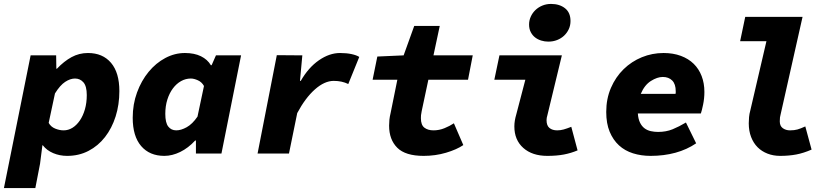

<svg xmlns="http://www.w3.org/2000/svg" viewBox="-48 -782 4268 978"><path d="M-28 176 108 -500H238L239 -432H242Q278 -470 316.5 -491Q355 -512 400 -512Q475 -512 517.5 -462Q560 -412 560 -318Q560 -249 541 -189Q522 -129 487 -84Q452 -39 403 -13.5Q354 12 294 12Q256 12 223 -2Q190 -16 170 -42H168L156 52L132 176ZM276 -118Q300 -118 321 -131Q342 -144 358.5 -168Q375 -192 384.5 -225Q394 -258 394 -298Q394 -343 377 -362.5Q360 -382 334 -382Q310 -382 284 -365Q258 -348 232 -306L200 -156Q211 -136 233 -127Q255 -118 276 -118Z M789 12Q714 12 671 -38Q628 -88 628 -182Q628 -251 650 -311Q672 -371 709 -416Q746 -461 794 -486.5Q842 -512 894 -512Q942 -512 975.5 -495.5Q1009 -479 1026 -450H1030L1052 -500H1180L1080 0H950V-66H946Q911 -28 870 -8Q829 12 789 12ZM850 -118Q874 -118 903 -134Q932 -150 958 -188L991 -344Q980 -364 960 -373Q940 -382 924 -382Q898 -382 874.5 -369Q851 -356 833 -332Q815 -308 804.5 -275Q794 -242 794 -202Q794 -157 809 -137.5Q824 -118 850 -118Z M1264 0 1362 -501 1492 -500 1480 -370H1484Q1523 -438 1576.5 -475Q1630 -512 1684 -512Q1717 -512 1742.5 -506.5Q1768 -501 1782 -492L1726 -354Q1694 -370 1652 -370Q1605 -370 1556 -326.5Q1507 -283 1466 -206L1424 0Z M2110 12Q2017 12 1975.5 -29.5Q1934 -71 1934 -142Q1934 -157 1935.5 -172Q1937 -187 1942 -208L1976 -376H1850L1874 -494L2008 -500L2062 -650H2192L2160 -500H2360L2336 -376H2134L2100 -216Q2097 -202 2096.5 -195Q2096 -188 2096 -180Q2096 -145 2114 -131.5Q2132 -118 2160 -118Q2189 -118 2216 -129Q2243 -140 2264 -154L2312 -43Q2278 -20 2224 -4Q2170 12 2110 12Z M2740 12Q2663 12 2617.5 -28.5Q2572 -69 2572 -138Q2572 -153 2574.5 -168Q2577 -183 2582 -200L2628 -376H2470L2496 -500H2814L2740 -194Q2738 -188 2737 -182Q2736 -176 2736 -170Q2736 -142 2751 -130Q2766 -118 2790 -118Q2807 -118 2823 -122.5Q2839 -127 2862 -136L2894 -16Q2861 -2 2824.5 5Q2788 12 2740 12ZM2745 -570Q2726 -570 2708.5 -575.5Q2691 -581 2677.5 -591.5Q2664 -602 2655.5 -618.5Q2647 -635 2647 -657Q2647 -678 2655.5 -697Q2664 -716 2679 -730.5Q2694 -745 2714.5 -753.5Q2735 -762 2759 -762Q2802 -762 2830 -740Q2858 -718 2858 -675Q2858 -652 2849 -633Q2840 -614 2825 -600Q2810 -586 2789.5 -578Q2769 -570 2745 -570Z M3266 12Q3218 12 3176.5 -1Q3135 -14 3105 -41.5Q3075 -69 3057.5 -111Q3040 -153 3040 -212Q3040 -279 3064 -334.5Q3088 -390 3128.5 -429.5Q3169 -469 3221.5 -490.5Q3274 -512 3332 -512Q3381 -512 3420 -497.5Q3459 -483 3485.5 -457Q3512 -431 3526 -394.5Q3540 -358 3540 -314Q3540 -281 3533.5 -249.5Q3527 -218 3522 -204H3201Q3203 -176 3212 -157.5Q3221 -139 3235 -128.5Q3249 -118 3267 -114Q3285 -110 3304 -110Q3345 -110 3378 -123.5Q3411 -137 3446 -158L3498 -52Q3451 -20 3392.5 -4Q3334 12 3266 12ZM3328 -390Q3300 -390 3267.5 -369.5Q3235 -349 3216 -304H3393Q3394 -307 3394 -310.5Q3394 -314 3394 -317Q3394 -354 3376 -372Q3358 -390 3328 -390Z M3926 12Q3891 12 3861.5 0.5Q3832 -11 3811 -32Q3790 -53 3778 -84Q3766 -115 3766 -154Q3766 -169 3767.5 -185.5Q3769 -202 3774 -220L3856 -572H3722L3748 -696H4040L3928 -198Q3926 -192 3925 -184Q3924 -176 3924 -164Q3924 -140 3939.5 -129Q3955 -118 3976 -118Q3998 -118 4014 -122.5Q4030 -127 4054 -138L4086 -20Q4045 -2 4007.5 5Q3970 12 3926 12Z"/></svg>

Font: Source Code Pro Black
Style: Italic
Weight: 900
Italic angle: -11°
Monospace: yes
Designer: Paul D. Hunt, Teo Tuominen
Foundry: Adobe Systems Incorporated
Version: Version 1.050;PS 1.000;hotconv 16.6.51;makeotf.lib2.5.65220